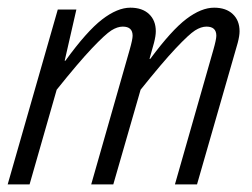

<svg xmlns="http://www.w3.org/2000/svg" viewBox="-28 -485 662 505"><path d="M172.9 -460 142.1 -325.2H144Q200.2 -402.8 240.5 -433.8Q280.8 -464.8 314.9 -464.8Q346.2 -464.8 364 -448Q381.8 -431.2 381.8 -402.8Q381.8 -390.6 377 -372.1L365.2 -330.1H367.2Q423.3 -405.8 462.4 -435.3Q501.5 -464.8 535.2 -464.8Q566.4 -464.8 584.2 -448Q602.1 -431.2 602.1 -402.8Q602.1 -390.6 597.2 -372.1L490.2 0H432.1L533.2 -354Q541 -381.3 541 -391.1Q541 -415 515.1 -415Q501 -415 485.1 -405Q469.2 -395 433.8 -357.4Q398.4 -319.8 341.8 -249L270 0H211.9L313 -354Q320.8 -381.3 320.8 -391.1Q320.8 -415 294.9 -415Q280.8 -415 264.9 -405Q249 -395 213.6 -357.7Q178.2 -320.3 121.1 -249L49.8 0H-7.8L124 -460Z"/></svg>

Font: IntelOne Mono Light
Style: Italic
Weight: 300
Italic angle: -16°
Designer: Fred Shallcrass
Foundry: Frere-Jones Type LLC
Version: Version 1.200;hotconv 1.1.0;makeotfexe 2.6.0;FJTRelease1.2